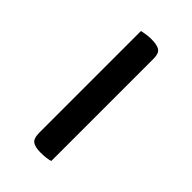

<svg xmlns="http://www.w3.org/2000/svg" viewBox="-204 -717 795 795"><g transform="rotate(45 194.0 -319.5)"><path d="M135 -641Q142 -643 158 -645.5Q174 -648 189 -648Q223 -648 238 -638Q253 -628 253 -599V2Q245 5 229.5 7Q214 9 197 9Q165 9 150 -1.5Q135 -12 135 -46Z"/></g></svg>

Font: Baloo 2 SemiBold
Style: Regular
Weight: 600
Designer: Sarang Kulkarni and Ek Type
Foundry: Ek Type
Version: Version 1.640;hotconv 1.0.111;makeotfexe 2.5.65597; ttfautoh